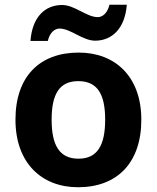

<svg xmlns="http://www.w3.org/2000/svg" viewBox="-20 -777 659 807"><path d="M108 -605H181C189 -640 210 -657 230 -657C277 -657 327 -606 380 -606C448 -606 505 -654 513 -757H440C432 -722 411 -705 391 -705C344 -705 294 -756 241 -756C172 -756 116 -709 108 -605ZM574 -274C574 -455 464 -556 311 -556C146 -556 45 -455 45 -274C45 -92 155 10 308 10C472 10 574 -92 574 -274ZM197 -274C197 -382 230 -436 309 -436C389 -436 422 -382 422 -274C422 -166 389 -110 310 -110C230 -110 197 -166 197 -274Z"/></svg>

Font: Noto Sans Gujarati
Style: Bold
Weight: 700
Designer: Jelle Bosma - Monotype Design Team, Universal Thirst
Foundry: Monotype Imaging Inc.
Version: Version 2.106